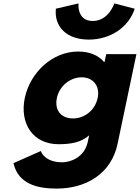

<svg xmlns="http://www.w3.org/2000/svg" viewBox="-20 -830 819 1125"><path d="M649.8 -810C649.8 -810 617.2 -707 523.2 -707C429.2 -707 439.8 -810 439.8 -810L307.3 -779C296.8 -672 371.2 -598 500.2 -598C629.2 -598 734.8 -672 769.3 -779ZM59 126C86.7 251 204.7 275 311.7 275C486.7 275 632.4 186 668.6 14L779.4 -513H602.4L592.7 -467H589.7C555.9 -506 505.5 -528 437.5 -528C287.5 -528 156.9 -406 125.3 -256C93.8 -106 173.3 15 323.3 15C393.3 15 455.4 5 502.3 -37L494.3 1C475.2 92 393.1 121 344.1 121C267.1 121 231.4 86 218.9 55ZM313.3 -256C328.3 -327 391.8 -377 458.8 -377C524.8 -377 567.3 -327 552.3 -256C537.6 -186 477.1 -136 408.1 -136C336.1 -136 298.6 -186 313.3 -256Z"/></svg>

Font: Hussar
Style: BdOblTwo
Weight: 700
Foundry: Cannot Into Space Fonts
Version: Version 2.00